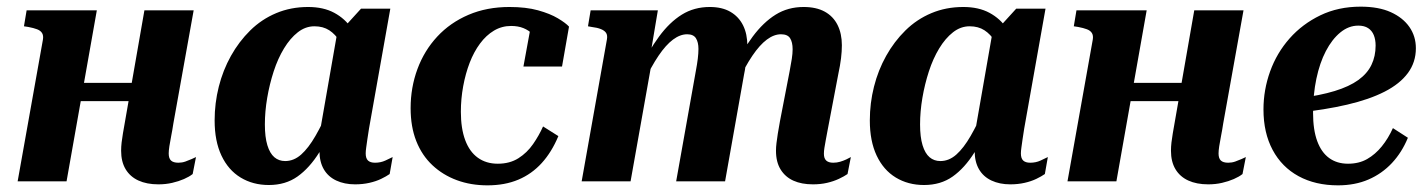

<svg xmlns="http://www.w3.org/2000/svg" viewBox="-20 -545 4289 577"><path d="M155 -241H443L453 -296H166ZM33 0H180L271 -514H60L52 -466L65 -464Q81 -461 91.5 -457Q102 -453 106.5 -445.5Q111 -438 109 -426ZM487 -84Q487 -92 489 -105.5Q491 -119 494.5 -136.5Q498 -154 501 -174L562 -514H414L355 -176Q352 -159 349.5 -144.5Q347 -130 345.5 -117Q344 -104 344 -92Q344 -59 357.5 -36.5Q371 -14 396 -2.5Q421 9 456 9Q478 9 497.5 4.5Q517 0 533 -7Q549 -14 559 -22L569 -73Q565 -71 556 -67Q547 -63 537 -59.5Q527 -56 516 -56Q501 -56 494 -62.5Q487 -69 487 -84Z M1066 -389 1021 -367Q1015 -398 1001.5 -420Q988 -442 969.5 -454Q951 -466 925 -466Q898 -466 875 -448Q852 -430 833.5 -399.5Q815 -369 802.5 -330.5Q790 -292 783 -251Q776 -210 776 -171Q776 -133 783.5 -108.5Q791 -84 804.5 -72.5Q818 -61 837 -61Q863 -61 885 -80.5Q907 -100 928 -136.5Q949 -173 971 -222L998 -198Q969 -134 939.5 -87Q910 -40 874 -14.5Q838 11 788 11Q740 11 703 -11.5Q666 -34 645.5 -77.5Q625 -121 625 -183Q625 -235 637.5 -284.5Q650 -334 674 -377Q698 -420 732 -453.5Q766 -487 810 -505.5Q854 -524 906 -524Q952 -524 984.5 -506.5Q1017 -489 1037 -459Q1057 -429 1066 -389ZM1153 -519 1089 -159Q1086 -141 1084 -126.5Q1082 -112 1080.5 -101.5Q1079 -91 1079 -84Q1079 -69 1086 -62.5Q1093 -56 1107 -56Q1124 -56 1138 -62.5Q1152 -69 1160 -73L1151 -22Q1141 -15 1125.5 -7.5Q1110 0 1090 4.5Q1070 9 1047 9Q1015 9 990.5 -2.5Q966 -14 953 -36.5Q940 -59 940 -92Q940 -101 941.5 -111Q943 -121 946 -135L936 -118L994 -450L1004 -452L1065 -519Z M1476 -53Q1512 -53 1538 -69.5Q1564 -86 1582 -112Q1600 -138 1612 -165L1658 -136Q1638 -88 1608 -55Q1578 -22 1537.5 -5Q1497 12 1445 12Q1395 12 1353 -3.5Q1311 -19 1279.5 -48.5Q1248 -78 1231 -121Q1214 -164 1214 -220Q1214 -282 1234.5 -337.5Q1255 -393 1294 -435Q1333 -477 1388 -500.5Q1443 -524 1511 -524Q1561 -524 1597 -514Q1633 -504 1656.5 -490Q1680 -476 1690 -465L1669 -345H1553L1575 -465Q1585 -463 1591.5 -458Q1598 -453 1601.5 -446Q1605 -439 1604 -431Q1603 -423 1598 -415Q1592 -431 1580.5 -442.5Q1569 -454 1553 -460.5Q1537 -467 1516 -467Q1488 -467 1464.5 -453Q1441 -439 1422.5 -414Q1404 -389 1391.5 -356.5Q1379 -324 1372 -286Q1365 -248 1365 -209Q1365 -159 1378 -124Q1391 -89 1416 -71Q1441 -53 1476 -53Z M1728 0H1875L1941 -371H1933L1957 -514H1755L1747 -466L1758 -464Q1775 -462 1786 -457.5Q1797 -453 1801.5 -446Q1806 -439 1804 -427ZM2467 -153 2499 -321Q2505 -349 2507.5 -370Q2510 -391 2510 -409Q2510 -444 2497 -470Q2484 -496 2458.5 -510Q2433 -524 2395 -524Q2348 -524 2311 -501Q2274 -478 2242 -435Q2210 -392 2180 -331L2196 -296Q2219 -345 2241 -377.5Q2263 -410 2284.5 -426Q2306 -442 2327 -442Q2347 -442 2354.5 -430Q2362 -418 2362 -397Q2362 -384 2359.5 -368Q2357 -352 2353 -331L2324 -181Q2320 -160 2317.5 -143.5Q2315 -127 2313.5 -115Q2312 -103 2312 -92Q2312 -58 2326 -35.5Q2340 -13 2364.5 -2Q2389 9 2423 9Q2446 9 2465.5 4.5Q2485 0 2501 -7.5Q2517 -15 2527 -22L2537 -73Q2532 -70 2523.5 -66Q2515 -62 2505 -59Q2495 -56 2484 -56Q2470 -56 2463 -62.5Q2456 -69 2456 -83Q2456 -91 2457.5 -100.5Q2459 -110 2461.5 -123.5Q2464 -137 2467 -153ZM2012 0H2159L2216 -321Q2219 -335 2220.5 -347.5Q2222 -360 2223.5 -370.5Q2225 -381 2225.5 -390Q2226 -399 2226 -407Q2226 -443 2213 -469Q2200 -495 2175 -509.5Q2150 -524 2113 -524Q2066 -524 2029 -501Q1992 -478 1960.5 -435Q1929 -392 1899 -331L1914 -296Q1937 -345 1959 -377.5Q1981 -410 2002.5 -426Q2024 -442 2045 -442Q2064 -442 2071.5 -430Q2079 -418 2079 -398Q2079 -385 2077 -368.5Q2075 -352 2071 -331Z M3035 -389 2990 -367Q2984 -398 2970.5 -420Q2957 -442 2938.5 -454Q2920 -466 2894 -466Q2867 -466 2844 -448Q2821 -430 2802.5 -399.5Q2784 -369 2771.5 -330.5Q2759 -292 2752 -251Q2745 -210 2745 -171Q2745 -133 2752.5 -108.5Q2760 -84 2773.5 -72.5Q2787 -61 2806 -61Q2832 -61 2854 -80.5Q2876 -100 2897 -136.5Q2918 -173 2940 -222L2967 -198Q2938 -134 2908.5 -87Q2879 -40 2843 -14.5Q2807 11 2757 11Q2709 11 2672 -11.5Q2635 -34 2614.5 -77.5Q2594 -121 2594 -183Q2594 -235 2606.5 -284.5Q2619 -334 2643 -377Q2667 -420 2701 -453.5Q2735 -487 2779 -505.5Q2823 -524 2875 -524Q2921 -524 2953.5 -506.5Q2986 -489 3006 -459Q3026 -429 3035 -389ZM3122 -519 3058 -159Q3055 -141 3053 -126.5Q3051 -112 3049.5 -101.5Q3048 -91 3048 -84Q3048 -69 3055 -62.5Q3062 -56 3076 -56Q3093 -56 3107 -62.5Q3121 -69 3129 -73L3120 -22Q3110 -15 3094.5 -7.5Q3079 0 3059 4.5Q3039 9 3016 9Q2984 9 2959.5 -2.5Q2935 -14 2922 -36.5Q2909 -59 2909 -92Q2909 -101 2910.5 -111Q2912 -121 2915 -135L2905 -118L2963 -450L2973 -452L3034 -519Z M3310 -241H3598L3608 -296H3321ZM3188 0H3335L3426 -514H3215L3207 -466L3220 -464Q3236 -461 3246.5 -457Q3257 -453 3261.5 -445.5Q3266 -438 3264 -426ZM3642 -84Q3642 -92 3644 -105.5Q3646 -119 3649.5 -136.5Q3653 -154 3656 -174L3717 -514H3569L3510 -176Q3507 -159 3504.5 -144.5Q3502 -130 3500.5 -117Q3499 -104 3499 -92Q3499 -59 3512.5 -36.5Q3526 -14 3551 -2.5Q3576 9 3611 9Q3633 9 3652.5 4.5Q3672 0 3688 -7Q3704 -14 3714 -22L3724 -73Q3720 -71 3711 -67Q3702 -63 3692 -59.5Q3682 -56 3671 -56Q3656 -56 3649 -62.5Q3642 -69 3642 -84Z M4001 12Q3933 12 3882.5 -15.5Q3832 -43 3804.5 -94.5Q3777 -146 3777 -216Q3777 -275 3797 -330.5Q3817 -386 3855.5 -429.5Q3894 -473 3948 -499Q4002 -525 4069 -525Q4123 -525 4159.5 -508.5Q4196 -492 4215.5 -464Q4235 -436 4235 -400Q4235 -358 4211 -325.5Q4187 -293 4141 -269.5Q4095 -246 4028.5 -230.5Q3962 -215 3877 -206L3884 -250Q3947 -258 3991 -271.5Q4035 -285 4062 -304.5Q4089 -324 4101.5 -350Q4114 -376 4114 -408Q4114 -426 4108.5 -439.5Q4103 -453 4091.5 -460.5Q4080 -468 4062 -468Q4033 -468 4008 -447.5Q3983 -427 3964.5 -391.5Q3946 -356 3936 -308.5Q3926 -261 3926 -206Q3926 -155 3938.5 -121Q3951 -87 3974.5 -70Q3998 -53 4031 -53Q4064 -53 4088.5 -67Q4113 -81 4132.5 -105Q4152 -129 4166 -160L4211 -131Q4193 -87 4163 -55Q4133 -23 4092.5 -5.5Q4052 12 4001 12Z"/></svg>

Font: Roboto Serif 72pt SemiCondensed SemiBold
Style: Italic
Weight: 600
Width: 4
Italic angle: -10°
Designer: Greg Gazdowicz
Foundry: Commercial Type
Version: Version 1.008